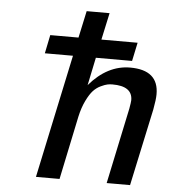

<svg xmlns="http://www.w3.org/2000/svg" viewBox="-51 -741 691 787"><g transform="rotate(5 294.5 -347.5)"><path d="M118.2 -507.8 133.8 -584H250L273.9 -694.8H368.2L344.2 -584H493.2L477.1 -507.8H328.1L304.2 -393.1Q378.4 -480 472.2 -480Q589.4 -480 588.9 -379.9Q588.9 -358.9 581.1 -316.9L513.2 0H417L482.9 -312Q487.8 -339.8 487.8 -347.2Q487.8 -405.3 404.8 -404.8Q395 -404.8 385 -402.8Q375 -400.9 357.9 -392.8Q340.8 -384.8 327.4 -370.4Q314 -356 300 -327.4Q286.1 -298.8 277.8 -261.2L223.1 0H126L233.9 -507.8Z"/></g></svg>

Font: CMU Bright
Style: SemiBoldOblique
Weight: 600
Italic angle: -12°
Version: Version 0.7.0